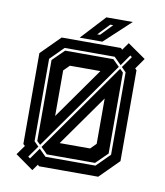

<svg xmlns="http://www.w3.org/2000/svg" viewBox="-94 -925 883 1028"><g transform="rotate(10 347.5 -411.0)"><path d="M152 26.5 54 -43 90.5 -94 80.5 -103V-597L183.5 -700H505.5L514 -692L542.5 -732.5L641 -664L600 -605.5L608.5 -597V-103L505.5 0H183.5L176.5 -7.5ZM271 -141.5H436.5L467 -172V-418.5ZM214 -70 179 -104.5 521 -589.5 539 -572V-132L476 -70ZM129 -33 171.5 -93.5 209 -56H481L553 -128V-576L528.5 -600.5L572 -662L562 -669L520 -609L481 -648H209L137 -576V-128L162 -103L118 -41ZM169.5 -114 151 -132V-572L214 -634H476L512 -598.5ZM222 -280 419 -559H253L222 -528ZM278.5 -716 400.5 -848H544L402 -716ZM368 -750H383L444 -813H428Z"/></g></svg>

Font: Tourney
Style: Bold
Weight: 700
Designer: Tyler Finck
Foundry: Etcetera Type Co
Version: Version 1.015